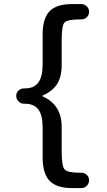

<svg xmlns="http://www.w3.org/2000/svg" viewBox="-20 -790 540 965"><path d="M100.6 -268.6Q85 -268.6 73.2 -280.3Q61.5 -292 61.5 -308.1Q61.5 -324.2 73.2 -335Q85 -345.7 100.6 -345.7H105.5Q150.4 -345.7 172.4 -375Q194.3 -404.3 194.3 -466.8V-615.2Q194.3 -698.2 229.5 -733.9Q264.6 -769.5 341.8 -769.5H388.7Q404.3 -769.5 416 -758.3Q427.7 -747.1 427.7 -731Q427.7 -714.8 416.5 -703.6Q405.3 -692.4 388.7 -692.4H380.9Q317.4 -692.4 303.7 -676.3Q290 -660.2 290 -587.9V-463.9Q290 -403.3 266.6 -367.2Q243.2 -331.1 192.4 -308.6Q191.4 -308.6 192.4 -307.6L194.3 -305.7Q290 -263.7 290 -151.4V-28.3Q290 44.9 304.7 61.5Q319.3 78.1 380.9 78.1H388.7Q404.3 78.1 416 88.9Q427.7 99.6 427.7 115.7Q427.7 131.8 416.5 143.6Q405.3 155.3 388.7 155.3H341.8Q264.6 155.3 229.5 119.1Q194.3 83 194.3 0V-148.4Q194.3 -211.9 172.4 -240.2Q150.4 -268.6 105.5 -268.6Z"/></svg>

Font: Rounded-X Mgen+ 2m medium
Style: Regular
Weight: 500
Designer: [Source Han Sans]
Ryoko NISHIZUKA  (kana & ideographs); Paul D. Hunt (Latin, Greek & Cyrillic); Wenlong ZHANG  (bopomofo
Version: Version 1.059.20150602